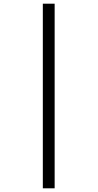

<svg xmlns="http://www.w3.org/2000/svg" viewBox="-20 -780 529 1040"><path d="M212 240H276V-760H212Z"/></svg>

Font: Noto Serif Devanagari Condensed
Style: Bold
Weight: 700
Width: 3
Designer: Universal Thirst, Indian Type Foundry and the Monotype Design Team
Foundry: Monotype Imaging Inc.
Version: Version 2.004